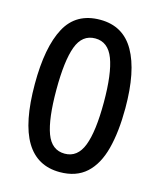

<svg xmlns="http://www.w3.org/2000/svg" viewBox="-111 -805 747 895"><g transform="rotate(15 263.0 -357.5)"><path d="M481 -357Q481 -243 459.5 -160.5Q438 -78 389.5 -34Q341 10 262 10Q153 10 98.5 -80.5Q44 -171 44 -357Q44 -535 95 -630Q146 -725 262 -725Q373 -725 427 -630Q481 -535 481 -357ZM148 -357Q148 -217 173.5 -148Q199 -79 262 -79Q324 -79 350.5 -148Q377 -217 377 -357Q377 -496 350.5 -565.5Q324 -635 262 -635Q199 -635 173.5 -566Q148 -497 148 -357Z"/></g></svg>

Font: Noto Sans Lao UI SemCond Med
Style: Regular
Weight: 500
Width: 4
Designer: Monotype Design Team
Foundry: Monotype Imaging Inc.
Version: Version 2.000; ttfautohint (v1.8.4.7-5d5b)